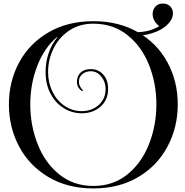

<svg xmlns="http://www.w3.org/2000/svg" viewBox="-20 -939 1041 1078"><path d="M874 -792Q837 -822 837 -860Q837 -884 852 -901.5Q867 -919 895 -919Q921 -919 936 -903Q951 -887 951 -864Q951 -839 933.5 -816Q916 -793 886 -775Q836 -747 775 -740L735 -758Q781 -758 813.5 -766.5Q846 -775 874 -792ZM978 -353Q978 -224 920.5 -116Q863 -8 755.5 55.5Q648 119 504 119Q360 119 252.5 55.5Q145 -8 87.5 -116Q30 -224 30 -353Q30 -482 87.5 -588.5Q145 -695 252.5 -757.5Q360 -820 504 -820Q648 -820 755.5 -757.5Q863 -695 920.5 -588.5Q978 -482 978 -353ZM858 -353Q858 -471 816.5 -575Q775 -679 695 -742.5Q615 -806 504 -806H503Q427 -806 369.5 -768Q312 -730 281 -667.5Q250 -605 250 -534Q250 -474 275 -423.5Q300 -373 343.5 -344Q387 -315 439 -315Q495 -315 534 -349.5Q573 -384 573 -440Q573 -479 549 -509Q525 -539 490 -539Q461 -539 442 -522.5Q423 -506 423 -481Q423 -466 430 -453Q437 -440 446 -432L442 -427Q412 -445 412 -481Q412 -512 432.5 -531.5Q453 -551 490 -551Q531 -551 559 -521Q587 -491 587 -440Q587 -378 544.5 -340.5Q502 -303 439 -303Q384 -303 337.5 -332Q291 -361 263.5 -413.5Q236 -466 236 -534Q236 -590 253 -640.5Q270 -691 302 -729L300 -731Q228 -670 189 -568.5Q150 -467 150 -353Q150 -235 191.5 -129.5Q233 -24 313 40.5Q393 105 504 105Q615 105 695 40.5Q775 -24 816.5 -129.5Q858 -235 858 -353Z"/></svg>

Font: Myanmar April Display
Style: Regular
Weight: 400
Designer: Khon Soe Zaw Thu
Foundry: Myanmar OS
Version: Version 2.50 April 12, 2019